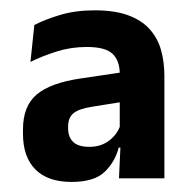

<svg xmlns="http://www.w3.org/2000/svg" viewBox="-20 -666 375 372"><path d="M210.5 -320.5 214 -395 212 -399.5V-501.5V-523Q212 -548.5 198 -561.8Q184 -575 148 -575Q117.5 -575 89.8 -566.2Q62 -557.5 39 -546L46.5 -617.5Q67.5 -628.5 97 -637.2Q126.5 -646 163.5 -646Q202 -646 228 -636.5Q254 -627 269.5 -610Q285 -593 291.8 -569.8Q298.5 -546.5 298.5 -519V-320.5ZM118.5 -313.5Q72.5 -313.5 48.5 -337.8Q24.5 -362 24.5 -407V-415Q24.5 -460.5 51.2 -483Q78 -505.5 136.5 -514L220.5 -526.5L226 -470L157 -459Q132.5 -455 122.2 -446.5Q112 -438 112 -421V-417Q112 -400.5 121.8 -391Q131.5 -381.5 153 -381.5Q176 -381.5 192 -394Q208 -406.5 213.5 -424.5L224.5 -380H210Q202.5 -351.5 182.2 -332.5Q162 -313.5 118.5 -313.5Z"/></svg>

Font: Anek Latin Medium SemiBold
Style: Regular
Weight: 600
Version: Version 1.003